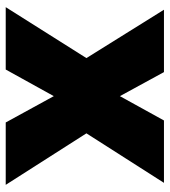

<svg xmlns="http://www.w3.org/2000/svg" viewBox="19 -612 593 671"><g transform="rotate(90 315.5 -276.5)"><path d="M183 -282 5 0H223L316 -168L408 0H626L446 -282L619 -553H401L316 -399L232 -553H14Z"/></g></svg>

Font: Noto Sans UI Black
Style: Regular
Weight: 900
Designer: Monotype Design Team
Foundry: Monotype Imaging Inc.
Version: Version 1.901